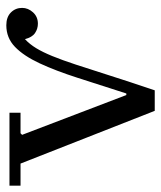

<svg xmlns="http://www.w3.org/2000/svg" viewBox="24 -539 510 608"><g transform="rotate(-90 279.0 -235.0)"><path d="M503 -470Q529 -470 543.5 -455.5Q558 -441 558 -420Q558 -401 544 -385.5Q530 -370 508 -370Q492 -370 478.5 -379Q465 -388 459 -411Q443 -396 430.5 -375.5Q418 -355 405.5 -324.5Q393 -294 378.5 -250Q364 -206 344.5 -144.5Q325 -83 297 0H232L65 -425H-5V-460H226V-425H161L156 -420L282 -90H287Q314 -174 336.5 -244Q359 -314 382.5 -364.5Q406 -415 434.5 -442.5Q463 -470 503 -470Z"/></g></svg>

Font: Brygada 1918
Style: Regular
Weight: 400
Designer: Mateusz Machalski | Borys Kosmynka | Przemek Hoffer
Foundry: NIEPODLEGLA 2018
Version: Version 3.006